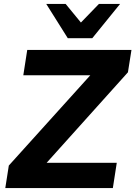

<svg xmlns="http://www.w3.org/2000/svg" viewBox="-20 -960 691 980"><path d="M7 0 25 -115 441 -576H99L119 -705H651L633 -591L218 -129H576L556 0ZM326 -765 216 -940H315L393 -845L485 -940H593L451 -765Z"/></svg>

Font: Nunito Sans ExtraBold
Style: Italic
Weight: 800
Italic angle: -9°
Designer: Vernon Adams
Foundry: Vernon Adams
Version: Version 3.006; ttfautohint (v1.8.3)